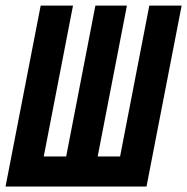

<svg xmlns="http://www.w3.org/2000/svg" viewBox="-28 -679 681 699"><path d="M-7.8 0 120.1 -658.7H237.8L131.3 -109.4H212.9L319.3 -658.7H434.1L327.6 -109.4H409.2L515.6 -658.7H633.3L505.4 0Z"/></svg>

Font: Cousine
Style: Bold Italic
Weight: 700
Italic angle: -12°
Monospace: yes
Designer: Steve Matteson
Foundry: Ascender Corporation
Version: Version 1.20